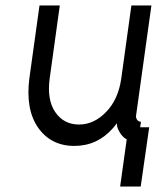

<svg xmlns="http://www.w3.org/2000/svg" viewBox="-20 -520 603 700"><path d="M124 -500 87 -234Q80 -179 87.5 -134.5Q95 -90 118 -56Q165 12 251 12Q335 12 392 -53Q396 -58 399.5 -62Q403 -66 406 -71Q406 -59 410.5 -49Q415 -39 422 -29Q426 -24 431 -19.5Q436 -15 442 -12L418 160H493L524 -56H491L494 -76Q486 -76 480 -83Q475 -91 476 -98L532 -500H459L422 -233Q411 -157 367 -112Q323 -66 268 -66Q212 -66 181 -112Q151 -156 161 -233L198 -500Z"/></svg>

Font: Unageo
Style: Regular-Italic
Weight: 400
Designer: Richard Sepsi
Foundry: Richard Sepsi
Version: Version 2.000